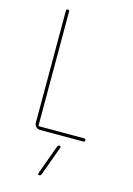

<svg xmlns="http://www.w3.org/2000/svg" viewBox="-144 -802 788 1135"><g transform="rotate(15 250.0 -235.0)"><path d="M150.4 0Q135.7 0 125.5 -9.8Q115.2 -19.5 115.2 -35.2V-719.7Q115.2 -729.5 125 -730Q134.8 -730.5 134.8 -719.7V-25.4Q134.8 -20.5 139.6 -19.5H415Q424.8 -19.5 424.8 -9.8Q424.8 0 415 0ZM272.5 70.3Q275.4 60.5 286.1 59.6Q290 59.6 292 63Q293.9 66.4 293 70.3L227.5 250Q224.6 259.8 213.9 259.8Q210 259.8 208 256.8Q206.1 253.9 207 250Z"/></g></svg>

Font: Rounded-X Mgen+ 1mn thin
Style: Regular
Weight: 100
Designer: [Source Han Sans]
Ryoko NISHIZUKA  (kana & ideographs); Paul D. Hunt (Latin, Greek & Cyrillic); Wenlong ZHANG  (bopomofo
Version: Version 1.059.20150602